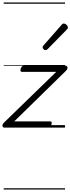

<svg xmlns="http://www.w3.org/2000/svg" viewBox="-30 -1030 568 1550"><path d="M8 0Q-10 0 -10 -14Q-10 -28 0 -38L424 -450H148Q139 -450 136 -456Q133 -462 137 -475Q141 -487 147.5 -493.5Q154 -500 163 -500H497Q507 -500 511.5 -493.5Q516 -487 514.5 -478Q513 -469 504 -460L85 -50H375Q384 -50 386.5 -44Q389 -38 385 -23Q382 -12 375.5 -6Q369 0 359 0ZM337 -625Q331 -625 322.5 -632Q314 -639 314 -646Q314 -650 315.5 -654Q317 -658 321 -663L465 -827Q470 -834 475 -837Q480 -840 485 -840Q492 -840 500 -835Q508 -830 513 -822.5Q518 -815 518 -808Q518 -803 516.5 -799.5Q515 -796 510 -792L355 -634Q345 -625 337 -625ZM0 490H495V500H0ZM0 -20H495V0H0ZM0 -505H495V-500H0ZM0 -1010H495V-1000H0Z"/></svg>

Font: Playwrite MX Guides
Style: Regular
Weight: 400
Designer: Veronika Burian, José Scaglione
Foundry: TypeTogether
Version: Version 1.003